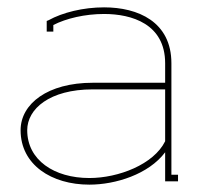

<svg xmlns="http://www.w3.org/2000/svg" viewBox="-20 -493 557 522"><path d="M429 -109C398 -46 302 -9 223 -9C127 -9 54 -58 54 -139C54 -197 115 -250 232 -250H429ZM107 -430V-407H125V-425C160 -443 211 -455 263 -455C338 -455 429 -428 429 -321V-268H232C110 -268 36 -211 36 -139C36 -45 120 9 223 9C294 9 384 -19 429 -79V0H464V-18H446V-321C446 -434 355 -473 263 -473C206 -473 150 -459 112 -438L107 -436Z"/></svg>

Font: Rawengulk
Style: Light
Weight: 300
Version: Version 0.9